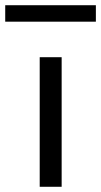

<svg xmlns="http://www.w3.org/2000/svg" viewBox="-83 -715 387 735"><path d="M69 0V-496H153V0ZM-63 -632V-695H284V-632Z"/></svg>

Font: Rethink Sans
Style: Regular
Weight: 400
Designer: The Rethink Sans project authors (Hans Thiessen). DM Sans designed by Colophon Foundry.
Foundry: Rethink Communications LLC
Version: Version 1.001